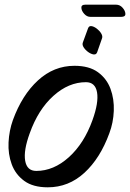

<svg xmlns="http://www.w3.org/2000/svg" viewBox="-20 -760 556 820"><path d="M184 40Q121 40 83.5 12.5Q46 -15 30 -58.5Q14 -102 16.5 -152Q19 -202 35 -247Q74 -354 142 -416.5Q210 -479 298 -479Q361 -479 398.5 -451.5Q436 -424 452 -380.5Q468 -337 466 -286.5Q464 -236 447 -191Q408 -84 340.5 -22Q273 40 184 40ZM135 -30Q209 -30 274 -88.5Q339 -147 375 -247Q402 -322 394.5 -365.5Q387 -409 347 -409Q273 -409 208 -350.5Q143 -292 107 -191Q80 -117 87.5 -73.5Q95 -30 135 -30ZM334 -579 356 -639Q360 -650 370.5 -648.5Q381 -647 393 -638Q405 -629 412 -617.5Q419 -606 416 -597L395 -537Q391 -526 380 -527.5Q369 -529 357 -537.5Q345 -546 337.5 -557.5Q330 -569 334 -579ZM344 -740H476Q492 -740 503.5 -727Q515 -714 515.5 -701Q516 -688 498 -688H366Q351 -688 339.5 -701Q328 -714 327.5 -727Q327 -740 344 -740Z"/></svg>

Font: Story Script
Style: Regular
Weight: 400
Designer: Lana Roulhac, Ben Buysse
Version: Version 1.000; ttfautohint (v1.8.4.7-5d5b)